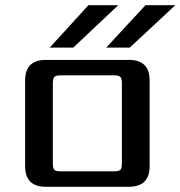

<svg xmlns="http://www.w3.org/2000/svg" viewBox="-20 -714 690 734"><path d="M155 -485H473Q552 -485 552 -406V-79Q552 0 473 0H155Q76 0 76 -79V-406Q76 -485 155 -485ZM446 -395Q446 -414 440 -420Q434 -426 415 -426H213Q194 -426 188 -420Q182 -414 182 -395V-90Q182 -70 188 -64.5Q194 -59 213 -59H415Q434 -59 440 -64.5Q446 -70 446 -90ZM318 -694H432L260 -532H170ZM536 -694H650L476 -532H386Z"/></svg>

Font: Sarpanch Medium
Style: Regular
Weight: 500
Designer: Manushi Parikh (Devanagari and Latin), Jyotish Sonowal (Devanagari)
Foundry: Indian Type Foundry
Version: Version 2.004;PS 1.0;hotconv 1.0.78;makeotf.lib2.5.61930; tt